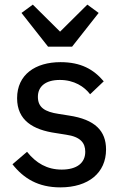

<svg xmlns="http://www.w3.org/2000/svg" viewBox="-20 -799 530 831"><path d="M292 -597 407 -743 358 -779 240 -662 122 -779 73 -743 188 -597ZM241 12C363 12 439 -51 439 -152C439 -232 392 -282 278 -299L234 -306C174 -315 144 -334 144 -380C144 -424 176 -453 239 -453C301 -453 345 -424 370 -391L429 -447C385 -499 330 -530 242 -530C133 -530 54 -476 54 -374C54 -278 123 -237 222 -223L266 -216C329 -207 349 -180 349 -142C349 -94 313 -65 247 -65C184 -65 136 -93 97 -142L34 -88C82 -27 145 12 241 12Z"/></svg>

Font: IBM Plex Thai Looped Text
Style: Regular
Weight: 450
Designer: Mike Abbink, Paul van der Laan, Pieter van Rosmalen, Ben Mitchell, Mark Frömberg
Foundry: Bold Monday
Version: Version 1.0